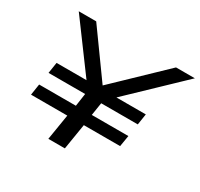

<svg xmlns="http://www.w3.org/2000/svg" viewBox="-148 -891 1121 1077"><g transform="rotate(30 412.0 -352.5)"><path d="M282 0 309 -166H74L85 -238H323L335 -321H98L109 -392H320L314 -377L72 -705H185L403 -402H386L702 -705H824L481 -377L479 -392H687L676 -321H439L426 -238H663L651 -166H416L389 0Z"/></g></svg>

Font: Nunito Sans 10pt Expanded Medium
Style: Italic
Weight: 500
Width: 7
Italic angle: -9°
Designer: Vernon Adams
Foundry: Vernon Adams
Version: Version 3.101;gftools[0.9.27]